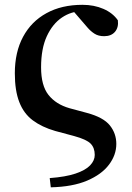

<svg xmlns="http://www.w3.org/2000/svg" viewBox="-20 -572 556 809"><path d="M194 217.3 189.5 178.4Q256.6 173.4 298.2 159.4Q339.9 145.4 359.6 124.9Q379.2 104.3 379.2 80.9Q379.2 50.6 361.7 33Q344.2 15.4 292.9 1.4L212.5 -20.2Q156.6 -36.4 118.4 -64.8Q80.2 -93.2 61.4 -141.6Q42.5 -189.9 42.5 -263.2Q42.5 -352.1 77.1 -416.7Q111.7 -481.4 175.8 -516.5Q239.8 -551.7 327.4 -551.7Q376.6 -551.7 415.9 -534.5Q455.2 -517.4 476.6 -486.6Q480.3 -456.7 464.6 -438.1Q448.8 -419.5 418.7 -419.5Q394.7 -419.5 378.4 -429.9Q362.1 -440.3 348.9 -455.7L282.5 -532.7L354.4 -534.7L386.3 -511.7Q369 -517.9 354.4 -521.2Q339.7 -524.5 324.9 -524.5Q280.2 -524.5 240.9 -498.1Q201.6 -471.7 177.3 -419.4Q153.1 -367 153.1 -288.3Q153.1 -211.3 184.4 -171.9Q215.8 -132.4 272.7 -116.1L346.2 -96.3Q415.8 -77.6 443 -43.5Q470.1 -9.5 470.1 34.4Q470.1 80.9 439.1 122Q408.1 163.1 347.1 189.1Q286.2 215.1 194 217.3Z"/></svg>

Font: Noto Serif SC
Style: Regular
Weight: 200
Designer: Ryoko NISHIZUKA 西塚涼子 (kana & ideographs); Frank Grießhammer (Latin, Greek & Cyrillic); Wenlong ZHANG 张文龙 (bopomofo); San
Foundry: Adobe
Version: Version 2.001;hotconv 1.1.0;makeotfexe 2.6.0